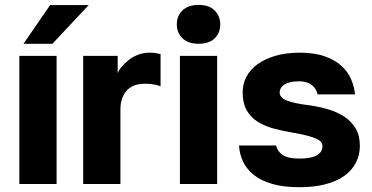

<svg xmlns="http://www.w3.org/2000/svg" viewBox="-20 -761 1539 794"><path d="M60 0H214V-530H60ZM77.2 -580H196.8L346.8 -740H187.2Z M324 0H478V-309.3Q478 -331.2 484.1 -350.6Q490.2 -370 502 -384.2Q513.8 -398.3 533.1 -406.6Q552.3 -414.8 579.5 -414.8Q602.8 -414.8 620.9 -410.9Q639 -407 644 -403.7V-537.3Q635.8 -539.2 625.7 -541.2Q615.5 -543.2 599.3 -543.2Q574.2 -543.2 552.6 -535.3Q531 -527.3 513.9 -514.1Q496.8 -500.8 484.3 -486.5Q471.8 -472.2 466.7 -458V-530H324Z M724 0H878V-530H724ZM801.5 -580Q844.7 -580 867.8 -602.5Q890.8 -624.9 890.8 -659.9Q890.8 -694.8 867.7 -717.8Q844.6 -740.7 801.5 -740.7Q758.3 -740.7 734.7 -718.1Q711.2 -695.5 711.2 -660.3Q711.2 -625.2 734.8 -602.6Q758.4 -580 801.5 -580Z M1217.5 13.2Q1280.7 13.2 1327 0.7Q1373.3 -11.8 1404.6 -34.2Q1435.8 -56.7 1452 -88.7Q1468.2 -120.7 1468.2 -157.5Q1468.2 -199.8 1451.1 -229.2Q1434 -258.5 1404.4 -278.2Q1374.8 -297.8 1336.5 -309.1Q1298.2 -320.3 1254.2 -326.3Q1224.5 -329.8 1201.7 -334.9Q1178.8 -340 1164.8 -345.8Q1150.8 -351.7 1143.7 -360Q1136.5 -368.3 1136.5 -378.5Q1136.5 -387.3 1140.9 -395.7Q1145.3 -404.2 1154.7 -410.5Q1164 -416.8 1179.5 -420.8Q1195 -424.8 1217.5 -424.8Q1247.7 -424.8 1267.6 -410.7Q1287.5 -396.5 1293.5 -370.5H1448.2Q1445.2 -402.5 1432 -433.4Q1418.8 -464.3 1391.8 -488.8Q1364.7 -513.3 1322.4 -528.3Q1280.2 -543.2 1217.5 -543.2Q1163.7 -543.2 1119.7 -530.4Q1075.8 -517.7 1045.5 -495.8Q1015.2 -474 999.3 -444.1Q983.5 -414.2 983.5 -379.5Q983.5 -334.8 999.6 -305.9Q1015.7 -277 1044.2 -258.5Q1072.8 -240 1111.9 -229.3Q1151 -218.7 1195.2 -211.7Q1230.7 -205.5 1253.7 -199.2Q1276.7 -193 1290.5 -186.2Q1304.3 -179.3 1308.9 -171.9Q1313.5 -164.5 1313.5 -156.2Q1313.5 -144.3 1308.1 -135.4Q1302.7 -126.5 1291.4 -119.5Q1280.2 -112.5 1262.2 -108.8Q1244.2 -105.2 1217.5 -105.2Q1193.5 -105.2 1176.1 -109.3Q1158.7 -113.3 1147.9 -120.8Q1137.2 -128.3 1130.8 -138.1Q1124.5 -147.8 1121.5 -159.5H968.5Q970.2 -124.3 985 -93Q999.8 -61.7 1029.7 -37.7Q1059.5 -13.7 1106.1 -0.3Q1152.7 13.2 1217.5 13.2Z"/></svg>

Font: Golos Text VF
Style: Regular
Weight: 400
Designer: A.Korolkova, Vitaly Kuzmin
Foundry: ParaType Ltd
Version: Version 2.005